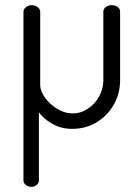

<svg xmlns="http://www.w3.org/2000/svg" viewBox="-20 -493 530 745"><path d="M102 232Q89 232 80 224.5Q71 217 71 207V-448Q71 -457 80.5 -465Q90 -473 103 -473Q117 -473 126.5 -465Q136 -457 136 -448V-163Q136 -147 146 -128Q156 -109 174 -92Q192 -75 214.5 -64Q237 -53 262 -53Q294 -53 321.5 -71.5Q349 -90 365 -119.5Q381 -149 381 -181V-448Q381 -459 391 -466Q401 -473 413 -473Q427 -473 436.5 -466Q446 -459 446 -448V-181Q446 -130 421.5 -87Q397 -44 355 -18.5Q313 7 260 7Q217 7 183 -12.5Q149 -32 131 -57V207Q131 217 122.5 224.5Q114 232 102 232Z"/></svg>

Font: Dosis
Style: Regular
Weight: 400
Designer: EdgarTolentino, PabloImpallari, IginoMarini
Foundry: EdgarTolentino, PabloImpallari, IginoMarini
Version: Version 3.001; ttfautohint (v1.8.2)